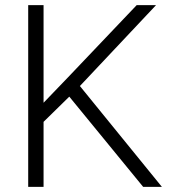

<svg xmlns="http://www.w3.org/2000/svg" viewBox="-20 -731 671 751"><path d="M540 0 251 -353 150.4 -254.4V0H90.3V-710.9H150.4V-329.1L247.1 -429.7L514.6 -710.9H590.3L292.5 -394.5L613.3 0Z"/></svg>

Font: Vazirmatn UI FD ExtraLight
Style: Regular
Weight: 200
Designer: Saber Rastikerdar
Foundry: Saber Rastikerdar
Version: Version 33.003